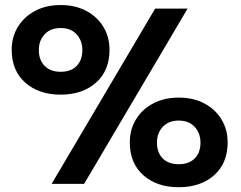

<svg xmlns="http://www.w3.org/2000/svg" viewBox="-20 -748 980 781"><path d="M226.5 -363Q138 -363 82.8 -411.8Q27.5 -460.5 27.5 -545.5Q27.5 -597.5 52.8 -638.8Q78 -680 122.8 -703.8Q167.5 -727.5 227 -727.5Q286 -727.5 330.8 -703.8Q375.5 -680 400.5 -638.8Q425.5 -597.5 425.5 -545.5Q425.5 -460.5 370.5 -411.8Q315.5 -363 226.5 -363ZM190 0Q222.5 -55 254 -108.5Q285 -161.5 325.5 -229.5L472 -477.5Q513 -547.5 545.5 -602Q577.5 -656 611 -713H743Q709.5 -656 677.5 -602Q645 -547.5 604 -477.5L457.5 -229.5Q417.5 -161.5 386 -108.2Q354.5 -55 322 0ZM226.5 -456Q268.5 -456 291.8 -479.8Q315 -503.5 315 -544.5Q315 -582.5 291.8 -608.2Q268.5 -634 227 -634Q185.5 -634 161.8 -608.8Q138 -583.5 138 -544.5Q138 -503.5 161.8 -479.8Q185.5 -456 226.5 -456ZM707 13.5Q618 13.5 563 -35.2Q508 -84 508 -169Q508 -221 533 -262.2Q558 -303.5 603 -327.2Q648 -351 707 -351Q766.5 -351 811.2 -327.2Q856 -303.5 881 -262.2Q906 -221 906 -169Q906 -84 851 -35.2Q796 13.5 707 13.5ZM707 -80Q748.5 -80 772 -103.5Q795.5 -127 795.5 -168Q795.5 -206 772 -231.8Q748.5 -257.5 707 -257.5Q666 -257.5 642.2 -232.2Q618.5 -207 618.5 -168Q618.5 -127 642 -103.5Q665.5 -80 707 -80Z"/></svg>

Font: Heraclito
Style: Bold
Weight: 700
Designer: Kostas Bartsokas (font) & Cristiano Sobral (main changes)
Foundry: Kostas Bartsokas (font) & Cristiano Sobral (main changes)
Version: Version 1.00;July 8, 2020;FontCreator 13.0.0.2655 64-bit